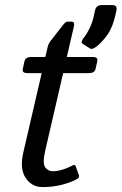

<svg xmlns="http://www.w3.org/2000/svg" viewBox="-20 -741 487 769"><path d="M89.4 -448.2Q67.4 -448.2 71.3 -465.3L78.1 -495.6Q82 -512.7 104 -512.7H161.6L171.9 -556.6Q174.3 -565.9 181.2 -575.2L229.5 -637.2Q242.7 -654.3 248.5 -654.3H265.6Q280.3 -654.3 276.4 -637.2L247.6 -512.7H351.6Q373.5 -512.7 369.6 -495.6L362.8 -465.3Q358.9 -448.2 336.9 -448.2H232.9L161.1 -137.2Q149.4 -85.9 161.4 -70.6Q173.3 -55.2 190.4 -55.2Q212.9 -55.2 236.8 -63.7Q260.7 -72.3 269 -77.6Q279.8 -84.5 283.2 -74.7L295.9 -39.6Q298.8 -30.8 290.5 -25.4Q270.5 -12.7 232.2 -2.2Q193.8 8.3 150.4 8.3Q107.4 8.3 82.8 -28.3Q58.1 -64.9 73.7 -131.8L147 -448.2ZM312.5 -564.5Q301.3 -571.8 314.9 -588.9Q328.1 -605.5 339.4 -628.9Q350.6 -652.3 355.5 -675.8L360.4 -698.7Q365.2 -720.7 387.7 -720.7H429.7Q451.2 -720.7 446.3 -698.7L442.9 -683.1Q431.6 -631.8 410.2 -601.8Q388.7 -571.8 366.7 -554.7Q349.6 -541.5 341.3 -546.4Z"/></svg>

Font: Istok Web
Style: BoldItalic
Weight: 700
Italic angle: -13°
Designer: Andrey V. Panov
Foundry: Andrey V. Panov
Version: Version 1.0.2g